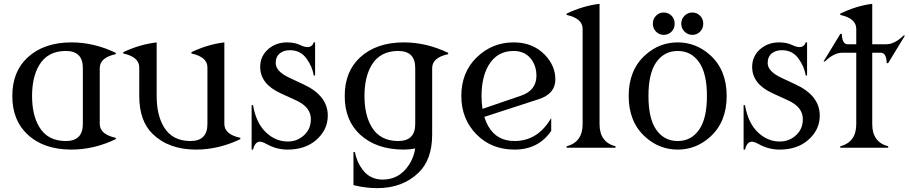

<svg xmlns="http://www.w3.org/2000/svg" viewBox="-20 -767 4724 997"><path d="M321.8 -34.7Q410.2 -34.7 410.2 -123V-414.1Q410.2 -502.4 321.8 -502.4Q226.6 -502.4 182.6 -427.2Q146.5 -365.2 146.5 -268.6Q146.5 -171.9 182.6 -109.9Q226.1 -34.7 321.8 -34.7ZM351.1 9.8Q206.5 9.8 123 -68.8Q43.9 -142.1 43.9 -268.6Q43.9 -395 123 -468.3Q208 -546.9 351.1 -546.9Q467.8 -546.9 581.1 -492.7V-485.8Q498 -467.8 498 -413.6V-123.5Q498 -69.3 581.1 -51.3V-44.4Q467.8 9.8 351.1 9.8Z M998 9.8Q856.4 9.8 772.9 -71.3Q703.1 -139.2 703.1 -268.6V-417Q703.1 -471.2 620.1 -489.3V-496.1Q704.1 -536.1 793.5 -546.9V-268.6Q793.5 -171.9 829.6 -109.9Q873.5 -34.7 968.8 -34.7Q1057.1 -34.7 1057.1 -123V-417Q1057.1 -471.2 974.1 -489.3V-496.1Q1058.6 -536.6 1145 -546.9V-123.5Q1145 -69.3 1228 -51.3V-44.4Q1114.7 9.8 998 9.8Z M1473.1 9.8Q1416 9.8 1364.3 -19Q1342.3 -31.2 1329.6 -31.2Q1304.2 -31.2 1293.9 9.8H1286.6V-221.2H1293.9Q1310.1 -125.5 1364.7 -76.2Q1413.6 -32.2 1474.1 -32.2Q1526.4 -32.2 1563 -68.8Q1594.2 -100.1 1594.2 -148.4Q1594.2 -210.4 1519 -245.1L1436 -283.2Q1331.1 -331.5 1331.1 -419.9Q1331.1 -478.5 1377.9 -516.1Q1417 -546.9 1471.2 -546.9Q1511.2 -546.9 1541 -532.2Q1561 -522.5 1577.1 -522.5Q1601.1 -522.5 1608.9 -546.9H1616.2V-375H1608.9Q1602.5 -420.4 1571.3 -463.4Q1540 -506.3 1485.8 -506.3Q1454.1 -506.3 1434.1 -490.7Q1411.6 -473.1 1411.6 -439.9Q1411.6 -396.5 1482.4 -363.3L1557.6 -328.1Q1682.1 -270 1682.1 -166.5Q1682.1 -91.3 1619.6 -38.1Q1563 9.8 1473.1 9.8Z M2047.9 -34.7Q2136.2 -34.7 2136.2 -123V-414.1Q2136.2 -502.4 2047.9 -502.4Q1952.6 -502.4 1908.7 -427.2Q1872.6 -365.2 1872.6 -268.6Q1872.6 -171.9 1908.7 -109.9Q1952.1 -34.7 2047.9 -34.7ZM2136.2 3.9Q2107.4 9.8 2077.1 9.8Q1934.1 9.8 1849.1 -68.8Q1770 -142.1 1770 -268.6Q1770 -395 1849.1 -468.3Q1934.1 -546.9 2077.1 -546.9Q2193.8 -546.9 2307.1 -492.7V-485.8Q2224.1 -467.8 2224.1 -413.6V-68.4Q2224.1 61 2154.3 128.9Q2070.8 210 1939 210Q1878.4 210 1815.4 194.3V22.5H1822.8Q1832.5 74.2 1863.3 114.7Q1901.9 165.5 1967.3 165.5Q2052.7 165.5 2102.5 90.8Q2128.9 51.3 2136.2 3.9Z M2485.4 -201.7Q2485.4 -201.7 2685.1 -270Q2765.6 -297.4 2765.6 -374.5Q2765.6 -418.5 2744.1 -451.7Q2711.4 -502.4 2647 -502.4Q2560.5 -502.4 2516.6 -427.2Q2480.5 -365.2 2480.5 -268.6Q2480.5 -232.4 2485.4 -201.7ZM2651.9 9.8Q2532.2 9.8 2454.6 -68.8Q2375.5 -148.9 2375.5 -268.6Q2375.5 -391.1 2454.6 -468.3Q2535.2 -546.9 2647 -546.9Q2746.6 -546.9 2808.6 -482.9Q2863.8 -425.8 2863.8 -355Q2863.8 -279.8 2777.8 -252L2495.1 -160.2Q2503.4 -132.8 2516.6 -109.9Q2560.5 -34.7 2651.9 -34.7Q2772.9 -34.7 2842.3 -154.3V-87.4Q2775.9 9.8 2651.9 9.8Z M2922.4 0V-7.3Q3005.4 -29.3 3005.4 -122.1V-617.2Q3005.4 -671.4 2922.4 -689.5V-696.3Q3006.8 -736.8 3093.3 -747.1V-122.1Q3093.3 -28.8 3176.3 -7.3V0Z M3534.7 -685.3Q3551.8 -702.1 3575.2 -702.1Q3598.6 -702.1 3615.2 -685.5Q3631.8 -668.9 3631.8 -644Q3631.8 -619.1 3615.2 -602.5Q3598.6 -585.9 3575.2 -585.9Q3551.8 -585.9 3534.7 -602.8Q3517.6 -619.6 3517.6 -644Q3517.6 -668.5 3534.7 -685.3ZM3386.7 -685.5Q3403.3 -702.1 3426.8 -702.1Q3450.2 -702.1 3466.8 -685.5Q3483.4 -668.9 3483.4 -644Q3483.4 -619.1 3466.8 -602.5Q3450.2 -585.9 3426.8 -585.9Q3403.3 -585.9 3386.7 -602.5Q3370.1 -619.1 3370.1 -644Q3370.1 -668.9 3386.7 -685.5ZM3330.1 -56.6Q3244.6 -133.8 3244.6 -268.6Q3244.6 -403.3 3330.1 -480.5Q3403.3 -546.9 3499 -546.9Q3594.7 -546.9 3668 -480.5Q3753.4 -403.3 3753.4 -268.6Q3753.4 -133.8 3668 -56.6Q3594.7 9.8 3499 9.8Q3403.3 9.8 3330.1 -56.6ZM3610.8 -94.2Q3650.9 -152.3 3650.9 -268.6Q3650.9 -384.8 3610.8 -442.9Q3569.8 -502.4 3499 -502.4Q3428.7 -502.4 3387.2 -442.9Q3347.2 -385.3 3347.2 -268.6Q3347.2 -151.9 3387.2 -94.2Q3428.2 -34.7 3499 -34.7Q3569.8 -34.7 3610.8 -94.2Z M4027.8 9.8Q3970.7 9.8 3918.9 -19Q3897 -31.2 3884.3 -31.2Q3858.9 -31.2 3848.6 9.8H3841.3V-221.2H3848.6Q3864.7 -125.5 3919.4 -76.2Q3968.3 -32.2 4028.8 -32.2Q4081.1 -32.2 4117.7 -68.8Q4148.9 -100.1 4148.9 -148.4Q4148.9 -210.4 4073.7 -245.1L3990.7 -283.2Q3885.7 -331.5 3885.7 -419.9Q3885.7 -478.5 3932.6 -516.1Q3971.7 -546.9 4025.9 -546.9Q4065.9 -546.9 4095.7 -532.2Q4115.7 -522.5 4131.8 -522.5Q4155.8 -522.5 4163.6 -546.9H4170.9V-375H4163.6Q4157.2 -420.4 4126 -463.4Q4094.7 -506.3 4040.5 -506.3Q4008.8 -506.3 3988.8 -490.7Q3966.3 -473.1 3966.3 -439.9Q3966.3 -396.5 4037.1 -363.3L4112.3 -328.1Q4236.8 -270 4236.8 -166.5Q4236.8 -91.3 4174.3 -38.1Q4117.7 9.8 4027.8 9.8Z M4343.3 0V-7.3Q4426.3 -29.3 4426.3 -122.1V-493.2H4354Q4310.1 -493.2 4263.7 -447.8H4256.3L4343.8 -591.3H4351.1Q4353 -537.1 4381.3 -537.1H4426.3V-617.2Q4426.3 -671.4 4343.3 -689.5V-696.3Q4427.7 -737.3 4509.3 -747.1V-537.1H4581.5Q4625.5 -537.1 4671.9 -582.5H4679.2L4591.8 -439H4584.5Q4582.5 -493.2 4554.2 -493.2H4509.3V-122.1Q4509.3 -28.8 4592.3 -7.3V0Z"/></svg>

Font: Modern Antiqua
Style: Book
Weight: 400
Designer: Wojciech Kalinowski "wmk69" (wmk69@o2.pl)
Foundry: Wojciech Kalinowski "wmk69" (wmk69@o2.pl)
Version: Version 3.1.0; 2021-05-28